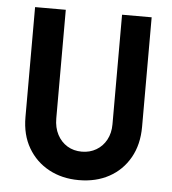

<svg xmlns="http://www.w3.org/2000/svg" viewBox="-48 -670 653 727"><g transform="rotate(5 278.0 -306.0)"><path d="M277.8 13.2Q213.9 13.2 163.9 -13.9Q113.9 -41 85.1 -90.3Q56.2 -139.6 56.2 -206.9V-625H172.9V-212.5Q172.9 -177.1 186.8 -150.7Q200.7 -124.3 224.7 -109.7Q248.6 -95.1 279.9 -95.1Q310.4 -95.1 334.7 -109.4Q359 -123.6 372.9 -149.3Q386.8 -175 386.8 -208.3V-625H499.3V-209Q499.3 -141 470.8 -91Q442.4 -41 392.7 -13.9Q343.1 13.2 277.8 13.2Z"/></g></svg>

Font: Afacad Flux SemiBold
Style: Regular
Weight: 600
Designer: Kristian Moeller
Foundry: Dicotype
Version: Version 1.100